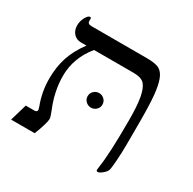

<svg xmlns="http://www.w3.org/2000/svg" viewBox="-136 -727 881 877"><g transform="rotate(30 305.0 -288.5)"><path d="M535.2 -279.8Q535.2 -207 534.9 -162.8Q534.7 -118.7 531.7 -80.1Q528.8 -41.5 526.6 -31.2Q524.4 -21 516.1 -12Q507.8 -2.9 498 3.4Q488.3 9.8 482.9 9.8Q480 9.8 477.5 7.8Q475.1 5.9 475.1 2.9L477.5 -18.6Q488.8 -90.3 488.8 -266.1Q488.8 -342.3 481 -384.8Q473.1 -427.2 456.8 -446Q440.4 -464.8 398.9 -464.8H189.9Q126 -386.2 126 -292Q126 -210.9 160.2 -128.9Q164.6 -116.7 168.2 -106.9Q171.9 -97.2 171.9 -88.9Q171.9 -79.6 163.8 -52.5Q155.8 -25.4 145 0H21L46.9 -88.9H91.8Q106.9 -88.9 106.9 -101.1L102.5 -116.2Q78.1 -179.7 78.1 -250Q78.1 -312 95 -362.8Q111.8 -413.6 149.9 -464.8H121.1Q97.2 -464.8 82 -481.4Q66.9 -498 66.9 -523.9Q66.9 -546.4 77.9 -566.7Q88.9 -586.9 99.1 -586.9Q105 -586.9 105 -580.1V-568.8Q105 -553.2 125 -553.2H417Q464.8 -553.2 484.4 -541.7Q503.9 -530.3 514.6 -502Q525.4 -473.6 530.3 -425.3Q535.2 -377 535.2 -279.8ZM270 -267.1Q270 -284.2 281.7 -295.2Q293.5 -306.2 309.1 -306.2Q324.7 -306.2 336.4 -295.2Q348.1 -284.2 348.1 -267.1Q348.1 -251.5 336.4 -240.5Q324.7 -229.5 309.1 -229.5Q293.5 -229.5 281.7 -240.5Q270 -251.5 270 -267.1Z"/></g></svg>

Font: Times New Roman
Style: Regular
Weight: 400
Designer: Steve Matteson
Foundry: Ascender Corporation
Version: Version 2.00.3